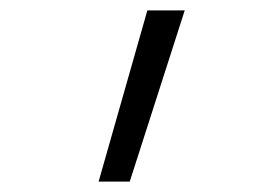

<svg xmlns="http://www.w3.org/2000/svg" viewBox="-20 -792 540 370"><path d="M170 -442 264 -772H336L230 -442Z"/></svg>

Font: Iosevka SS18 Light
Style: Regular
Weight: 300
Monospace: yes
Designer: Belleve Invis
Foundry: Belleve Invis
Version: Version 25.1.1; ttfautohint (v1.8.4)